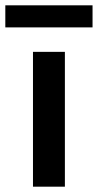

<svg xmlns="http://www.w3.org/2000/svg" viewBox="-54 -702 368 722"><path d="M294 -599H-34V-682H294ZM190 0H70V-507H190Z"/></svg>

Font: Hind Mysuru SemiBold
Style: Regular
Weight: 600
Designer: Manushi Parikh, Hitesh Malaviya
Foundry: Indian Type Foundry
Version: Version 0.703;PS 1.0;hotconv 1.0.86;makeotf.lib2.5.63406